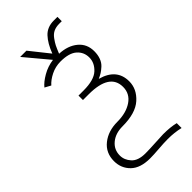

<svg xmlns="http://www.w3.org/2000/svg" viewBox="-275 -732 1039 1039"><g transform="rotate(-45 244.5 -213.0)"><path d="M63.5 105.5Q63.5 42 110.4 4.9Q157.2 -32.2 226.6 -32.2Q294.9 -32.2 338.9 -62Q382.8 -91.8 382.8 -143.6Q382.8 -247.1 222.7 -247.1H178.7V-281.2H217.8Q297.9 -281.2 332 -313Q366.2 -344.7 366.2 -385.7Q366.2 -426.8 335.9 -453.6Q305.7 -480.5 240.2 -480.5Q201.2 -480.5 167 -463.4Q132.8 -446.3 113.3 -423.8L79.1 -442.4Q97.7 -465.8 135.7 -487.8Q173.8 -509.8 217.8 -515.6L103.5 -652.3H151.4L239.3 -542Q260.7 -598.6 291 -630.9Q321.3 -663.1 371.1 -663.1H399.4V-629.9H379.9Q355.5 -629.9 337.4 -621.6Q319.3 -613.3 305.2 -593.8Q291 -574.2 283.7 -559.6Q276.4 -544.9 264.6 -515.6Q329.1 -512.7 369.1 -479.5Q409.2 -446.3 409.2 -390.6Q409.2 -362.3 400.9 -340.3Q392.6 -318.4 377 -304.2Q361.3 -290 349.6 -282.7Q337.9 -275.4 320.3 -267.6Q427.7 -238.3 427.7 -141.6Q427.7 -83 378.9 -39.1Q330.1 4.9 229.5 4.9Q175.8 4.9 141.6 33.2Q107.4 61.5 107.4 106.4Q107.4 140.6 132.8 168.5Q158.2 196.3 213.9 196.3Q242.2 196.3 292.5 193.4Q342.8 190.4 354.5 190.4Q410.2 190.4 449.2 200.2V237.3Q404.3 226.6 354.5 226.6Q324.2 226.6 282.2 230Q240.2 233.4 212.9 233.4Q138.7 233.4 101.1 196.8Q63.5 160.2 63.5 105.5Z"/></g></svg>

Font: Gothic A1 ExtraLight
Style: Regular
Weight: 275
Designer: HanYang I&C Co.,Ltd.
Foundry: HanYang I&C Co.,Ltd.
Version: Version 2.50